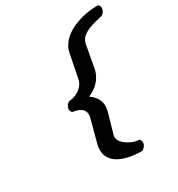

<svg xmlns="http://www.w3.org/2000/svg" viewBox="-221 -875 1164 1255"><g transform="rotate(-30 361.0 -247.5)"><path d="M512.7 -553.2C526.5 -629.2 636.2 -644.6 689.1 -659L695.7 -660.8L701.3 -665.3C721.5 -681.7 727.6 -708.3 715 -724.7L709.4 -732H699C610.6 -732 418.3 -694.2 390.7 -553.2L354.3 -369.6C346 -334.9 303.7 -289.9 239.2 -283.9L230 -283L222.2 -276.7C200.5 -259 197 -232.2 208.5 -217.3L213.2 -211.2L221.5 -210.2C285 -202.2 309 -166.7 297.1 -121.8L251.9 48.1C212.3 195.3 358.5 232.9 456.7 236.6C463 236.9 469.2 237 475.3 237H485.6L494.7 229.7C514.9 213.3 521 186.7 508.4 170.3L502.7 163H492.4C452.6 163 355.9 112.7 372.2 55.3L414.6 -93.7C435.7 -167.8 403.4 -213.9 359.1 -243.7C414.2 -266.3 468.1 -309.2 482.4 -387.2Z"/></g></svg>

Font: Linux Libertine Mono O 
Style: Mono Bold Oblique
Weight: 400
Italic angle: -13°
Designer: Philipp H. Poll
Foundry: Philipp H. Poll
Version: Version 5.1.7